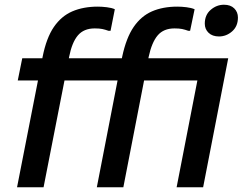

<svg xmlns="http://www.w3.org/2000/svg" viewBox="-20 -791 1025 811"><path d="M52 0 160 -551Q176 -631 207.5 -677Q239 -723 285.5 -743Q332 -763 393 -763Q410 -763 431 -760.5Q452 -758 465 -752L447 -661H438Q424 -666 412 -668.5Q400 -671 380 -671Q334 -671 309 -641.5Q284 -612 272 -551L164 0ZM55 -451 74 -545H541L522 -451ZM905 -637Q877 -637 861 -652.5Q845 -668 845 -691Q845 -728 870 -749.5Q895 -771 926 -771Q954 -771 969.5 -755.5Q985 -740 985 -717Q985 -680 960.5 -658.5Q936 -637 905 -637ZM832 -545H944L838 0H726ZM389 0 496 -551Q513 -631 544.5 -677Q576 -723 622 -743Q668 -763 729 -763Q747 -763 767.5 -760.5Q788 -758 802 -752L783 -661H775Q761 -666 749 -668.5Q737 -671 717 -671Q671 -671 646 -641.5Q621 -612 608 -551L501 0ZM392 -451 411 -545H878L859 -451Z"/></svg>

Font: Kufam Medium
Style: Italic
Weight: 500
Italic angle: -11°
Designer: Artur Schmal
Foundry: Original Type
Version: Version 1.301; ttfautohint (v1.8.3)